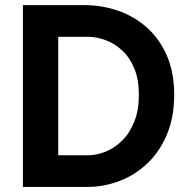

<svg xmlns="http://www.w3.org/2000/svg" viewBox="-20 -740 737 760"><path d="M70.7 0V-719.7H313.1Q383.9 -719.7 448.1 -697.4Q512.2 -675 562.1 -630.5Q611.9 -585.9 640.7 -519.5Q669.5 -453.1 669.5 -365.1Q669.5 -275.9 640.8 -207.8Q612.2 -139.6 563.4 -93.3Q514.6 -46.9 452.7 -23.5Q390.9 0 323.9 0ZM210.5 -125.3H327.2Q362.3 -125.3 397.8 -139.6Q433.3 -153.9 463.4 -183.4Q493.4 -213 511.5 -258.2Q529.7 -303.3 529.7 -365.1Q529.7 -426 511.5 -469.4Q493.4 -512.9 463.4 -540.5Q433.3 -568 397.8 -581.2Q362.3 -594.4 327.2 -594.4H210.5Z"/></svg>

Font: Reddit Sans
Style: Regular
Weight: 400
Designer: Stephen Hutchings
Foundry: Reddit
Version: Version 1.014